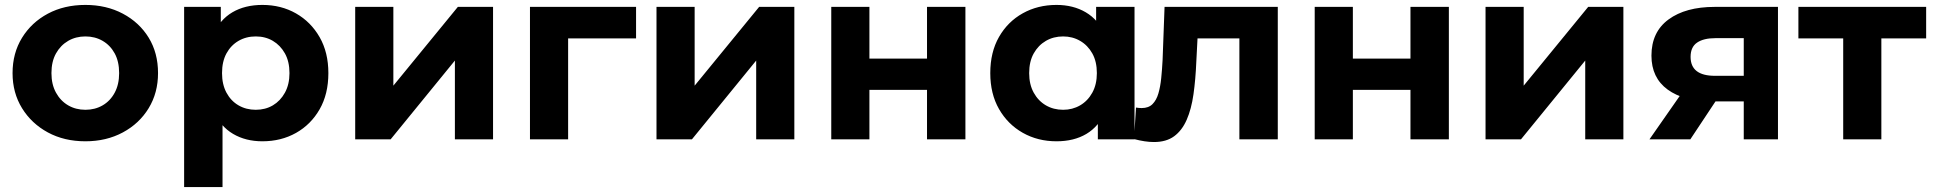

<svg xmlns="http://www.w3.org/2000/svg" viewBox="-20 -566 7853 780"><path d="M327 8Q241 8 174.5 -28Q108 -64 69.5 -126.5Q31 -189 31 -269Q31 -350 69.5 -412.5Q108 -475 174.5 -510.5Q241 -546 327 -546Q412 -546 479 -510.5Q546 -475 584 -413Q622 -351 622 -269Q622 -189 584 -126.5Q546 -64 479 -28Q412 8 327 8ZM327 -120Q366 -120 397 -138Q428 -156 446 -189.5Q464 -223 464 -269Q464 -316 446 -349Q428 -382 397 -400Q366 -418 327 -418Q288 -418 257 -400Q226 -382 207.5 -349Q189 -316 189 -269Q189 -223 207.5 -189.5Q226 -156 257 -138Q288 -120 327 -120Z M1046 8Q978 8 927 -22Q876 -52 847.5 -113.5Q819 -175 819 -269Q819 -364 846 -425Q873 -486 924 -516Q975 -546 1046 -546Q1122 -546 1182.5 -511.5Q1243 -477 1278.5 -415Q1314 -353 1314 -269Q1314 -184 1278.5 -122Q1243 -60 1182.5 -26Q1122 8 1046 8ZM728 194V-538H877V-428L874 -268L884 -109V194ZM1019 -120Q1058 -120 1088.5 -138Q1119 -156 1137.5 -189.5Q1156 -223 1156 -269Q1156 -316 1137.5 -349Q1119 -382 1088.5 -400Q1058 -418 1019 -418Q980 -418 949 -400Q918 -382 900 -349Q882 -316 882 -269Q882 -223 900 -189.5Q918 -156 949 -138Q980 -120 1019 -120Z M1423 0V-538H1578V-218L1840 -538H1983V0H1828V-320L1567 0Z M2133 0V-538H2564V-410H2253L2288 -444V0Z M2647 0V-538H2802V-218L3064 -538H3207V0H3052V-320L2791 0Z M3357 0V-538H3512V-328H3746V-538H3902V0H3746V-201H3512V0Z M4272 8Q4196 8 4135 -26.5Q4074 -61 4038.5 -123Q4003 -185 4003 -269Q4003 -354 4038.5 -416Q4074 -478 4135 -512Q4196 -546 4272 -546Q4340 -546 4391 -516Q4442 -486 4470 -425Q4498 -364 4498 -269Q4498 -175 4471 -113.5Q4444 -52 4393.5 -22Q4343 8 4272 8ZM4299 -120Q4337 -120 4368 -138Q4399 -156 4417.5 -189.5Q4436 -223 4436 -269Q4436 -316 4417.5 -349Q4399 -382 4368 -400Q4337 -418 4299 -418Q4260 -418 4229 -400Q4198 -382 4179.5 -349Q4161 -316 4161 -269Q4161 -223 4179.5 -189.5Q4198 -156 4229 -138Q4260 -120 4299 -120ZM4440 0V-110L4443 -270L4433 -429V-538H4589V0Z M4587 -1 4595 -129Q4601 -128 4607 -127.5Q4613 -127 4618 -127Q4646 -127 4662 -143Q4678 -159 4686 -186.5Q4694 -214 4697.5 -249Q4701 -284 4703 -322L4711 -538H5171V0H5015V-448L5050 -410H4814L4847 -450L4840 -315Q4837 -243 4828.5 -183Q4820 -123 4801 -79.5Q4782 -36 4750 -12.5Q4718 11 4668 11Q4650 11 4630 8Q4610 5 4587 -1Z M5321 0V-538H5476V-328H5710V-538H5866V0H5710V-201H5476V0Z M6015 0V-538H6170V-218L6432 -538H6575V0H6420V-320L6159 0Z M7064 0V-179L7086 -154H6937Q6821 -154 6755 -202Q6689 -250 6689 -340Q6689 -436 6758.5 -487Q6828 -538 6946 -538H7203V0ZM6681 0 6824 -205H6983L6847 0ZM7064 -227V-451L7086 -411H6949Q6901 -411 6874.5 -393Q6848 -375 6848 -335Q6848 -258 6947 -258H7086Z M7468 0V-446L7503 -410H7286V-538H7805V-410H7588L7623 -446V0Z"/></svg>

Font: MOST Montserrat
Style: Bold
Weight: 700
Designer: Julieta Ulanovsky
Foundry: Julieta Ulanovsky
Version: Version 8.000;March 11, 2024;FontCreator 15.0.0.2926 64-bit